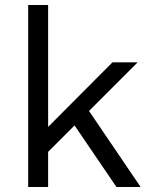

<svg xmlns="http://www.w3.org/2000/svg" viewBox="-20 -750 607 770"><path d="M447 0 279 -247 173 -141V0H93V-730H173V-241L431 -500H532L337 -305L544 0Z"/></svg>

Font: Elaine Sans
Style: Regular
Weight: 400
Designer: Wei Huang
Foundry: Wei Huang
Version: Version 2.001;December 24, 2019;FontCreator 12.0.0.2547 64-b